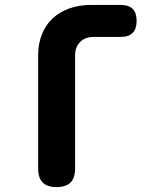

<svg xmlns="http://www.w3.org/2000/svg" viewBox="-20 -750 640 780"><path d="M285 -65Q285 -27 266.5 -8.5Q248 10 210 10Q172 10 153.5 -8.5Q135 -27 135 -65V-525Q135 -572 150 -610Q165 -648 193 -674.5Q221 -701 261 -715.5Q301 -730 350 -730H470Q503 -730 519 -714Q535 -698 535 -665Q535 -633 519 -616.5Q503 -600 470 -600H360Q326 -600 305.5 -579.5Q285 -559 285 -525Z"/></svg>

Font: Maple Mono ExtraBold
Style: Regular
Weight: 800
Monospace: yes
Designer: subframe7536
Version: Version 7.000